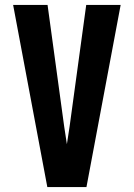

<svg xmlns="http://www.w3.org/2000/svg" viewBox="-20 -755 540 775"><path d="M171 0 33 -735H172L239 -245Q242 -227 244.5 -209Q247 -191 250 -173Q253 -191 255.5 -209Q258 -227 261 -245L328 -735H467L329 0Z"/></svg>

Font: Iosevka SS18 Heavy
Style: Regular
Weight: 900
Monospace: yes
Designer: Belleve Invis
Foundry: Belleve Invis
Version: Version 25.1.1; ttfautohint (v1.8.4)